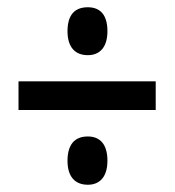

<svg xmlns="http://www.w3.org/2000/svg" viewBox="-20 -700 481 529"><path d="M222 -548C255 -548 276 -570 276 -614C276 -658 257 -680 222 -680C185 -680 166 -658 166 -614C166 -571 186 -548 222 -548ZM31 -397H409V-476H31ZM222 -191C255 -191 276 -213 276 -257C276 -301 257 -324 222 -324C185 -324 166 -301 166 -257C166 -214 186 -191 222 -191Z"/></svg>

Font: Noto Sans Kannada UI ExtraCondensed Medium
Style: Regular
Weight: 500
Width: 2
Designer: Jelle Bosma - Monotype Design Team
Foundry: Monotype Imaging Inc.
Version: Version 2.005